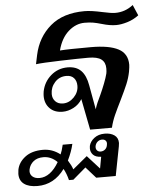

<svg xmlns="http://www.w3.org/2000/svg" viewBox="-122 -620 745 912"><g transform="rotate(-5 250.5 -163.5)"><path d="M504 -291Q504 -282 500 -258Q494 -228 482.5 -200.5Q471 -173 448 -126Q429 -88 416 -59Q403 -30 396 0H292L263 -148Q248 -123 222 -109.5Q196 -96 170 -96Q131 -96 108.5 -119Q86 -142 86 -178Q86 -186 88 -200Q97 -245 131 -274.5Q165 -304 211 -304Q252 -304 275 -280.5Q298 -257 306 -210L327 -94Q335 -121 355 -161Q366 -185 376.5 -212Q387 -239 392 -259Q394 -268 394 -283Q394 -312 375 -326.5Q356 -341 313 -341Q268 -341 181 -338.5Q94 -336 63 -332L72 -375Q90 -459 151 -511Q212 -563 314 -563Q346 -563 400 -551Q440 -542 460 -542Q507 -542 545 -572L567 -521Q542 -502 512 -493Q482 -484 459 -484Q429 -484 392 -495Q368 -502 351 -505Q334 -508 310 -508Q268 -508 232.5 -476.5Q197 -445 182 -387Q221 -390 330 -390Q417 -390 460.5 -367Q504 -344 504 -291ZM250 -213Q250 -236 237.5 -250Q225 -264 202 -264Q168 -264 146.5 -240Q125 -216 125 -184Q125 -163 138.5 -149Q152 -135 175 -135Q204 -135 227 -158.5Q250 -182 250 -213ZM423 75Q423 79 421 91L394 230H301L254 177L192 230H171Q163 198 150 175Q99 245 20 245Q-21 245 -43.5 228.5Q-66 212 -66 180Q-66 174 -64 160Q-57 125 -25 100.5Q7 76 60 76Q105 76 142 105Q149 90 156 60H202Q194 96 174 137Q190 162 196 181L265 124L323 188L333 133Q307 132 295 119.5Q283 107 283 89Q283 81 284 77Q289 56 309 40.5Q329 25 359 25Q387 25 405 37.5Q423 50 423 75ZM366 72Q366 63 360 57.5Q354 52 344 52Q332 52 323 59.5Q314 67 311 80Q309 93 315.5 100.5Q322 108 333 108Q345 108 354 100.5Q363 93 365 80Q366 77 366 72ZM125 140Q96 111 59 111Q30 111 12 125.5Q-6 140 -11 163Q-12 166 -12 172Q-12 188 0 198Q12 208 33 208Q59 208 82.5 190.5Q106 173 125 140Z"/></g></svg>

Font: Taviraj Medium
Style: Italic
Weight: 500
Italic angle: -12°
Designer: Katatrad Team
Foundry: CadsonDemak
Version: Version 1.001